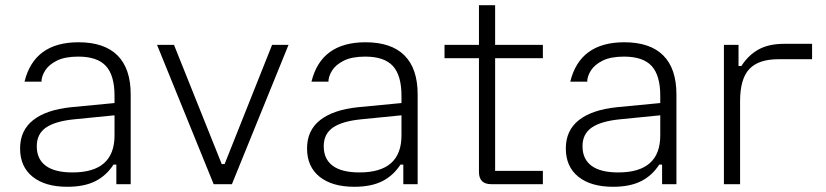

<svg xmlns="http://www.w3.org/2000/svg" viewBox="-20 -706 3166 736"><path d="M238 10Q153 10 105 -28.5Q57 -67 57 -137Q57 -206 107 -245.5Q157 -285 252 -295L419 -311V-264L268 -249Q193 -242 157 -217.5Q121 -193 121 -146V-145Q121 -96 155.5 -70.5Q190 -45 258 -45Q419 -45 419 -187V-277V-289V-339Q419 -417 386 -453Q353 -489 280 -489Q229 -489 198 -473.5Q167 -458 153 -435.5Q139 -413 139 -393H74Q111 -544 281 -544Q380 -544 430.5 -493.5Q481 -443 481 -344V0H426V-75H415Q388 -33 345.5 -11.5Q303 10 238 10Z M799 0 582 -534H647L830 -77H841L1023 -534H1086L869 0Z M1338 10Q1253 10 1205 -28.5Q1157 -67 1157 -137Q1157 -206 1207 -245.5Q1257 -285 1352 -295L1519 -311V-264L1368 -249Q1293 -242 1257 -217.5Q1221 -193 1221 -146V-145Q1221 -96 1255.5 -70.5Q1290 -45 1358 -45Q1519 -45 1519 -187V-277V-289V-339Q1519 -417 1486 -453Q1453 -489 1380 -489Q1329 -489 1298 -473.5Q1267 -458 1253 -435.5Q1239 -413 1239 -393H1174Q1211 -544 1381 -544Q1480 -544 1530.5 -493.5Q1581 -443 1581 -344V0H1526V-75H1515Q1488 -33 1445.5 -11.5Q1403 10 1338 10Z M1863 0Q1816 0 1816 -47V-686H1878V-51H2061V0ZM1684 -483V-534H2061V-483Z M2330 10Q2245 10 2197 -28.5Q2149 -67 2149 -137Q2149 -206 2199 -245.5Q2249 -285 2344 -295L2511 -311V-264L2360 -249Q2285 -242 2249 -217.5Q2213 -193 2213 -146V-145Q2213 -96 2247.5 -70.5Q2282 -45 2350 -45Q2511 -45 2511 -187V-277V-289V-339Q2511 -417 2478 -453Q2445 -489 2372 -489Q2321 -489 2290 -473.5Q2259 -458 2245 -435.5Q2231 -413 2231 -393H2166Q2203 -544 2373 -544Q2472 -544 2522.5 -493.5Q2573 -443 2573 -344V0H2518V-75H2507Q2480 -33 2437.5 -11.5Q2395 10 2330 10Z M2755 0V-534H2811V-453H2822Q2849 -495 2888 -516.5Q2927 -538 2986 -538H3093V-479H2964Q2888 -479 2852.5 -441.5Q2817 -404 2817 -318V0Z"/></svg>

Font: Mozilla Text ExtraLight
Style: Regular
Weight: 200
Designer: Studio DRAMA
Foundry: Studio DRAMA
Version: Version 1.000